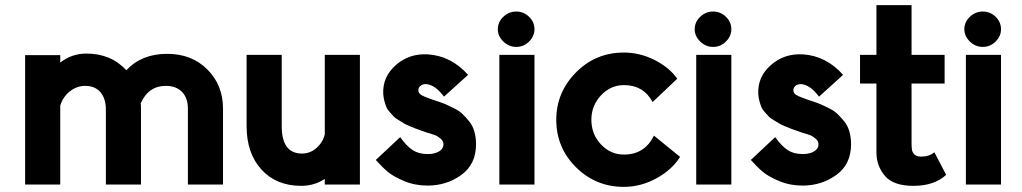

<svg xmlns="http://www.w3.org/2000/svg" viewBox="-20 -720 3988 749"><path d="M215 -505V-476Q260 -511 317 -511Q413 -511 473 -446Q532 -510 632 -510Q728 -510 789 -449Q850 -388 850 -296V0H713V-296Q713 -338 690 -361.5Q667 -385 627 -385Q559 -385 529 -317Q530 -309 530 -293V0H393V-293Q393 -335 372 -360Q351 -385 312 -385Q280 -385 253 -364Q226 -343 215 -308V0H78V-505Z M1247 0V-22Q1206 5 1155 5Q1058 5 1000 -58.5Q942 -122 942 -228V-506H1079V-228Q1079 -121 1158 -121Q1191 -121 1216 -144Q1241 -167 1247 -197V-506H1384V0Z M1806 -428 1712 -343Q1678 -389 1642 -392Q1628 -392 1620 -385Q1612 -378 1612 -368Q1612 -357 1622.5 -350Q1633 -343 1671 -330Q1672 -330 1691 -323.5Q1710 -317 1720 -312.5Q1730 -308 1750.5 -298Q1771 -288 1783.5 -276Q1796 -264 1810 -247Q1824 -230 1830.5 -207Q1837 -184 1837 -157Q1837 -79 1779.5 -37.5Q1722 4 1648 4Q1599 4 1557 -13.5Q1515 -31 1493 -49.5Q1471 -68 1446 -96L1541 -185Q1567 -149 1590.5 -134Q1614 -119 1648 -119Q1676 -119 1693 -129.5Q1710 -140 1710 -157Q1710 -169 1699.5 -178.5Q1689 -188 1677.5 -192.5Q1666 -197 1645 -203Q1642 -204 1623.5 -210.5Q1605 -217 1600 -219Q1595 -221 1578 -228Q1561 -235 1555.5 -239Q1550 -243 1536 -251Q1522 -259 1516 -265.5Q1510 -272 1500.5 -282.5Q1491 -293 1487 -303Q1483 -313 1479.5 -326Q1476 -339 1475 -354Q1472 -420 1524 -466Q1576 -512 1649 -508Q1740 -502 1806 -428Z M1922 -606Q1922 -634 1943.5 -654.5Q1965 -675 1994 -675Q2023 -675 2044 -654.5Q2065 -634 2065 -606Q2065 -579 2044 -558Q2023 -537 1994 -537Q1965 -537 1943.5 -558Q1922 -579 1922 -606ZM1928 0V-506H2065V0Z M2531 -191 2633 -108Q2602 -58 2541 -24.5Q2480 9 2414 9Q2304 9 2227 -67.5Q2150 -144 2150 -253Q2150 -359 2226.5 -437Q2303 -515 2414 -515Q2476 -515 2533.5 -486Q2591 -457 2622 -413L2526 -322Q2490 -388 2414 -388Q2362 -388 2324.5 -348Q2287 -308 2287 -253Q2287 -196 2324.5 -156.5Q2362 -117 2414 -117Q2495 -117 2531 -191Z M2690 -606Q2690 -634 2711.5 -654.5Q2733 -675 2762 -675Q2791 -675 2812 -654.5Q2833 -634 2833 -606Q2833 -579 2812 -558Q2791 -537 2762 -537Q2733 -537 2711.5 -558Q2690 -579 2690 -606ZM2696 0V-506H2833V0Z M3269 -428 3175 -343Q3141 -389 3105 -392Q3091 -392 3083 -385Q3075 -378 3075 -368Q3075 -357 3085.5 -350Q3096 -343 3134 -330Q3135 -330 3154 -323.5Q3173 -317 3183 -312.5Q3193 -308 3213.5 -298Q3234 -288 3246.5 -276Q3259 -264 3273 -247Q3287 -230 3293.5 -207Q3300 -184 3300 -157Q3300 -79 3242.5 -37.5Q3185 4 3111 4Q3062 4 3020 -13.5Q2978 -31 2956 -49.5Q2934 -68 2909 -96L3004 -185Q3030 -149 3053.5 -134Q3077 -119 3111 -119Q3139 -119 3156 -129.5Q3173 -140 3173 -157Q3173 -169 3162.5 -178.5Q3152 -188 3140.5 -192.5Q3129 -197 3108 -203Q3105 -204 3086.5 -210.5Q3068 -217 3063 -219Q3058 -221 3041 -228Q3024 -235 3018.5 -239Q3013 -243 2999 -251Q2985 -259 2979 -265.5Q2973 -272 2963.5 -282.5Q2954 -293 2950 -303Q2946 -313 2942.5 -326Q2939 -339 2938 -354Q2935 -420 2987 -466Q3039 -512 3112 -508Q3203 -502 3269 -428Z M3625 -126 3671 -38Q3625 5 3543 5Q3465 5 3432 -34Q3399 -73 3399 -125V-394H3335V-506H3399V-700H3536V-506H3665V-394H3536V-164Q3536 -146 3537.5 -136Q3539 -126 3547.5 -117.5Q3556 -109 3573 -109Q3605 -109 3625 -126Z M3742 -606Q3742 -634 3763.5 -654.5Q3785 -675 3814 -675Q3843 -675 3864 -654.5Q3885 -634 3885 -606Q3885 -579 3864 -558Q3843 -537 3814 -537Q3785 -537 3763.5 -558Q3742 -579 3742 -606ZM3748 0V-506H3885V0Z"/></svg>

Font: LilGrotesk Bold
Style: Regular
Weight: 700
Designer: BSozoo
Foundry: BSozoo
Version: Version 1.001;PS 001.001;hotconv 1.0.70;makeotf.lib2.5.58329